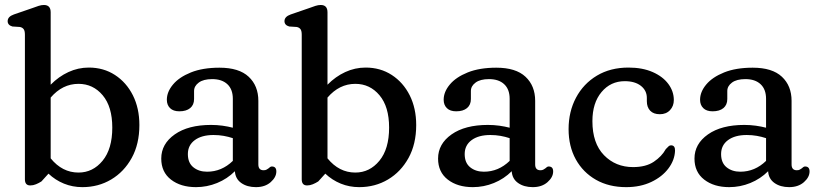

<svg xmlns="http://www.w3.org/2000/svg" viewBox="-20 -758 3373 790"><path d="M188.5 -707.5V-409.5Q221.5 -443 261.5 -461.5Q301.5 -480 345.5 -480Q406 -480 453 -449.5Q500 -419 526.8 -365.8Q553.5 -312.5 553.5 -243.5Q553.5 -165.5 522 -108.2Q490.5 -51 437.5 -19.5Q384.5 12 319 12Q278.5 12 243 -2.5Q207.5 -17 179.5 -43.5L150.5 -11.5Q139.5 -4.5 128 0.2Q116.5 5 104.5 5Q82.5 5 82.5 -20V-615Q82.5 -631.5 77.2 -638.2Q72 -645 62 -647L31 -649Q11.5 -654.5 11.5 -671Q11.5 -689.5 37 -698.5L112.5 -724.5Q127 -730 138.8 -733.8Q150.5 -737.5 160.5 -737.5Q188.5 -737.5 188.5 -707.5ZM303 -413Q237 -413 188.5 -356.5V-106.5Q236 -48 303 -48Q362 -48 402 -96.5Q442 -145 442 -233Q442 -319 402.5 -366Q363 -413 303 -413Z M643.5 -105.5Q643.5 -166 699 -205Q754.5 -244 848.5 -244Q872.5 -244 895.8 -240.8Q919 -237.5 938 -232.5V-351.5Q938 -390.5 915.5 -411.5Q893 -432.5 853 -432.5Q817 -432.5 797.8 -418.2Q778.5 -404 778.5 -383.5V-350.5Q778.5 -326.5 762.5 -313.2Q746.5 -300 718 -300Q693 -300 679.8 -313Q666.5 -326 666.5 -347.5Q666.5 -380 691.8 -410.2Q717 -440.5 765.5 -460Q814 -479.5 883 -479.5Q963.5 -479.5 1003.2 -442.2Q1043 -405 1043 -343V-81.5Q1043 -57.5 1064.5 -57.5Q1072 -57.5 1076.5 -60Q1081 -62.5 1084.5 -65Q1088 -68 1091.2 -70.5Q1094.5 -73 1098.5 -73Q1117 -73 1117 -52.5Q1117 -29 1093.8 -8.5Q1070.5 12 1033 12Q997 12 972.8 -5Q948.5 -22 946.5 -53.5Q915 -22 873.2 -5Q831.5 12 786.5 12Q723.5 12 683.5 -19Q643.5 -50 643.5 -105.5ZM753 -124Q753 -88 775.5 -69.8Q798 -51.5 832 -51.5Q892 -51.5 938 -96V-189.5Q920 -195.5 900.2 -199Q880.5 -202.5 858.5 -202.5Q810 -202.5 781.5 -181.5Q753 -160.5 753 -124Z M1327.5 -707.5V-409.5Q1360.5 -443 1400.5 -461.5Q1440.5 -480 1484.5 -480Q1545 -480 1592 -449.5Q1639 -419 1665.8 -365.8Q1692.5 -312.5 1692.5 -243.5Q1692.5 -165.5 1661 -108.2Q1629.5 -51 1576.5 -19.5Q1523.5 12 1458 12Q1417.5 12 1382 -2.5Q1346.5 -17 1318.5 -43.5L1289.5 -11.5Q1278.5 -4.5 1267 0.2Q1255.5 5 1243.5 5Q1221.5 5 1221.5 -20V-615Q1221.5 -631.5 1216.2 -638.2Q1211 -645 1201 -647L1170 -649Q1150.5 -654.5 1150.5 -671Q1150.5 -689.5 1176 -698.5L1251.5 -724.5Q1266 -730 1277.8 -733.8Q1289.5 -737.5 1299.5 -737.5Q1327.5 -737.5 1327.5 -707.5ZM1442 -413Q1376 -413 1327.5 -356.5V-106.5Q1375 -48 1442 -48Q1501 -48 1541 -96.5Q1581 -145 1581 -233Q1581 -319 1541.5 -366Q1502 -413 1442 -413Z M1782.5 -105.5Q1782.5 -166 1838 -205Q1893.5 -244 1987.5 -244Q2011.5 -244 2034.8 -240.8Q2058 -237.5 2077 -232.5V-351.5Q2077 -390.5 2054.5 -411.5Q2032 -432.5 1992 -432.5Q1956 -432.5 1936.8 -418.2Q1917.5 -404 1917.5 -383.5V-350.5Q1917.5 -326.5 1901.5 -313.2Q1885.5 -300 1857 -300Q1832 -300 1818.8 -313Q1805.5 -326 1805.5 -347.5Q1805.5 -380 1830.8 -410.2Q1856 -440.5 1904.5 -460Q1953 -479.5 2022 -479.5Q2102.5 -479.5 2142.2 -442.2Q2182 -405 2182 -343V-81.5Q2182 -57.5 2203.5 -57.5Q2211 -57.5 2215.5 -60Q2220 -62.5 2223.5 -65Q2227 -68 2230.2 -70.5Q2233.5 -73 2237.5 -73Q2256 -73 2256 -52.5Q2256 -29 2232.8 -8.5Q2209.5 12 2172 12Q2136 12 2111.8 -5Q2087.5 -22 2085.5 -53.5Q2054 -22 2012.2 -5Q1970.5 12 1925.5 12Q1862.5 12 1822.5 -19Q1782.5 -50 1782.5 -105.5ZM1892 -124Q1892 -88 1914.5 -69.8Q1937 -51.5 1971 -51.5Q2031 -51.5 2077 -96V-189.5Q2059 -195.5 2039.2 -199Q2019.5 -202.5 1997.5 -202.5Q1949 -202.5 1920.5 -181.5Q1892 -160.5 1892 -124Z M2752.5 -346.5Q2752.5 -321.5 2736.8 -304.8Q2721 -288 2695 -288Q2669 -288 2655.2 -302.5Q2641.5 -317 2641.5 -341.5V-355Q2641.5 -385.5 2617 -404.8Q2592.5 -424 2550.5 -424Q2492.5 -424 2455 -379.2Q2417.5 -334.5 2417.5 -259.5Q2417.5 -168.5 2465.2 -119.5Q2513 -70.5 2585 -70.5Q2637.5 -70.5 2670.2 -92.5Q2703 -114.5 2719.5 -144.5Q2727 -152.5 2731.5 -156.5Q2736 -160.5 2742 -160Q2758 -159.5 2757.5 -138Q2756 -99 2730.2 -64.8Q2704.5 -30.5 2659.5 -9.2Q2614.5 12 2556.5 12Q2485.5 12 2432.2 -18.2Q2379 -48.5 2349.2 -102.2Q2319.5 -156 2319.5 -226.5Q2319.5 -298.5 2350 -356Q2380.5 -413.5 2436 -446.8Q2491.5 -480 2566 -480Q2623.5 -480 2665.5 -461.5Q2707.5 -443 2730 -412.5Q2752.5 -382 2752.5 -346.5Z M2837.5 -105.5Q2837.5 -166 2893 -205Q2948.5 -244 3042.5 -244Q3066.5 -244 3089.8 -240.8Q3113 -237.5 3132 -232.5V-351.5Q3132 -390.5 3109.5 -411.5Q3087 -432.5 3047 -432.5Q3011 -432.5 2991.8 -418.2Q2972.5 -404 2972.5 -383.5V-350.5Q2972.5 -326.5 2956.5 -313.2Q2940.5 -300 2912 -300Q2887 -300 2873.8 -313Q2860.5 -326 2860.5 -347.5Q2860.5 -380 2885.8 -410.2Q2911 -440.5 2959.5 -460Q3008 -479.5 3077 -479.5Q3157.5 -479.5 3197.2 -442.2Q3237 -405 3237 -343V-81.5Q3237 -57.5 3258.5 -57.5Q3266 -57.5 3270.5 -60Q3275 -62.5 3278.5 -65Q3282 -68 3285.2 -70.5Q3288.5 -73 3292.5 -73Q3311 -73 3311 -52.5Q3311 -29 3287.8 -8.5Q3264.5 12 3227 12Q3191 12 3166.8 -5Q3142.5 -22 3140.5 -53.5Q3109 -22 3067.2 -5Q3025.5 12 2980.5 12Q2917.5 12 2877.5 -19Q2837.5 -50 2837.5 -105.5ZM2947 -124Q2947 -88 2969.5 -69.8Q2992 -51.5 3026 -51.5Q3086 -51.5 3132 -96V-189.5Q3114 -195.5 3094.2 -199Q3074.5 -202.5 3052.5 -202.5Q3004 -202.5 2975.5 -181.5Q2947 -160.5 2947 -124Z"/></svg>

Font: Fraunces 9pt SuperSoft
Style: Regular
Weight: 400
Version: Version 1.000;[b76b70a41]